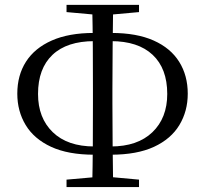

<svg xmlns="http://www.w3.org/2000/svg" viewBox="-20 -758 832 778"><path d="M50.1 -378.3Q50.1 -452.9 85.3 -508Q120.5 -563.1 189.7 -593.8Q258.9 -624.5 360.6 -624.5H392.4V-591.3H362.3Q251.3 -591.3 192.7 -535.8Q134.1 -480.3 134.1 -377.3Q134.1 -280.1 193.9 -222.3Q253.6 -164.5 362.5 -164.5H392.4V-131.1H361.7Q256 -131.1 187 -163.1Q117.9 -195.2 84 -251.4Q50.1 -307.6 50.1 -378.3ZM398.6 -131.1V-164.5H429.2Q537.4 -164.5 597.6 -222.3Q657.7 -280.1 657.7 -377.3Q657.7 -480.3 598.6 -535.8Q539.5 -591.3 429.8 -591.3H398.6V-624.5H431Q533.9 -624.5 602.6 -593.8Q671.4 -563.1 706.1 -507.5Q740.8 -451.9 740.8 -378.3Q740.8 -307.6 706.9 -251.4Q673.1 -195.2 604.1 -163.1Q535 -131.1 429.2 -131.1ZM353.6 0Q355.6 -83.6 356.1 -169.4Q356.6 -255.1 356.6 -339.4V-394.1Q356.6 -480.9 356.1 -566.5Q355.6 -652.2 353.6 -738.3H438.5Q437.3 -653.4 436.4 -568Q435.5 -482.7 435.5 -395.6V-339.6Q435.5 -256.3 436.4 -170.2Q437.3 -84.1 438.5 0ZM249.6 -709V-738.3H543.3V-709L409.7 -696.9H383.9ZM249.6 0V-30.1L386 -42.1H412.8L543.3 -30.1V0Z"/></svg>

Font: Noto Serif SC
Style: Regular
Weight: 200
Designer: Ryoko NISHIZUKA 西塚涼子 (kana & ideographs); Frank Grießhammer (Latin, Greek & Cyrillic); Wenlong ZHANG 张文龙 (bopomofo); San
Foundry: Adobe
Version: Version 2.001;hotconv 1.1.0;makeotfexe 2.6.0